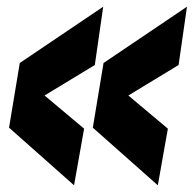

<svg xmlns="http://www.w3.org/2000/svg" viewBox="-20 -557 578 573"><path d="M201 -4 7 -176 39 -369 288 -537 263 -363 113 -272 231 -173ZM451 -4 257 -176 289 -369 538 -537 513 -363 363 -272 481 -173Z"/></svg>

Font: Georama
Style: Bold Italic
Weight: 700
Italic angle: -9°
Designer: Jean-Baptiste Levee
Foundry: Production Type
Version: Version 1.000